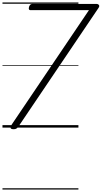

<svg xmlns="http://www.w3.org/2000/svg" viewBox="-20 -1030 821 1550"><path d="M89 13Q68 13 65.5 3Q63 -7 75 -25L698 -948H225Q219 -948 215 -952.5Q211 -957 213 -968Q215 -982 222.5 -990Q230 -998 238 -998H763Q772 -998 778.5 -989.5Q785 -981 776 -967L132 -13Q122 2 112.5 8Q103 14 89 13ZM0 490H613V500H0ZM0 -20H613V0H0ZM0 -505H613V-500H0ZM0 -1010H613V-1000H0Z"/></svg>

Font: Playwrite AU NSW Guides
Style: Regular
Weight: 400
Designer: Veronika Burian, José Scaglione
Foundry: TypeTogether
Version: Version 1.003